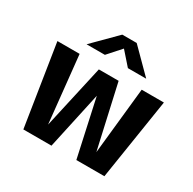

<svg xmlns="http://www.w3.org/2000/svg" viewBox="-155 -864 1034 1026"><g transform="rotate(30 362.5 -351.5)"><path d="M112 0 33.5 -500H170.5L213.5 -88.5L301 -479.5H423L510.5 -90L553.5 -500H690.5L612 0H439L362 -352L285.5 0ZM177 -563 316.5 -703H405.5L545 -563H432L361.5 -643L290 -563Z"/></g></svg>

Font: Trispace SemiCondensed SemiBold
Style: Regular
Weight: 600
Width: 4
Designer: Tyler Finck
Foundry: Etcetera Type Company
Version: Version 1.210; ttfautohint (v1.8.3)